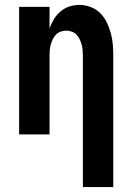

<svg xmlns="http://www.w3.org/2000/svg" viewBox="-20 -548 540 783"><path d="M318 215V-320Q318 -332 317 -343.5Q316 -355 313 -366Q310 -377 305 -387.5Q300 -398 292 -406.5Q284 -415 273 -419Q262 -423 250 -423Q238 -423 227 -419Q216 -415 208 -406.5Q200 -398 195 -387.5Q190 -377 187 -366Q184 -355 183 -343.5Q182 -332 182 -320V0H58V-520H182V-432Q189 -452 200 -470Q211 -488 227 -501.5Q243 -515 263 -521.5Q283 -528 304 -528Q327 -528 349.5 -519.5Q372 -511 388.5 -494.5Q405 -478 415.5 -456.5Q426 -435 432 -412.5Q438 -390 440 -366.5Q442 -343 442 -320V215Z"/></svg>

Font: Iosevka Term Curly Extrabold
Style: Regular
Weight: 800
Designer: Belleve Invis
Foundry: Belleve Invis
Version: Version 32.3.0